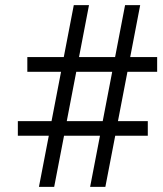

<svg xmlns="http://www.w3.org/2000/svg" viewBox="-20 -731 639 751"><path d="M191.9 0 230.5 -200.2H371.1L332.5 0H392.1L430.7 -200.2H558.1V-257.3H441.4L478.5 -450.2H594.7V-507.8H489.3L528.3 -710.9H469.2L430.2 -507.8H289.1L328.1 -710.9H268.6L229.5 -507.8H86.9V-450.2H218.8L181.6 -257.3H49.8V-200.2H170.9L132.3 0ZM278.3 -450.2H418.9L381.8 -257.3H241.2Z"/></svg>

Font: Vazirmatn Light
Style: Regular
Weight: 300
Designer: Saber Rastikerdar
Foundry: Saber Rastikerdar
Version: Version 33.003